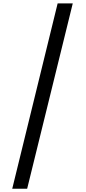

<svg xmlns="http://www.w3.org/2000/svg" viewBox="-20 -962 516 1152"><path d="M53.4 170.4 325.9 -941.8H416.6L142.9 170.4Z"/></svg>

Font: Poppins Variable
Style: Regular
Weight: 100
Designer: Jonny Pinhorn
Foundry: Indian Type Foundry
Version: Version 6.000